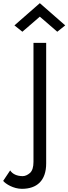

<svg xmlns="http://www.w3.org/2000/svg" viewBox="-131 -970 431 1210"><path d="M120 -865 230 -770 280 -810 120 -950 -40 -810 10 -770ZM-67 104 -111 170C-96 189 -46 220 7 220C101 220 160 169 160 60V-700H80V50C80 83 73 106 58 120C43 133 27 140 12 140C-24 140 -52 127 -67 104Z"/></svg>

Font: Jost
Style: Regular
Weight: 400
Version: Version 3.710